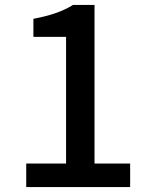

<svg xmlns="http://www.w3.org/2000/svg" viewBox="-20 -756 610 776"><path d="M86 0H506V-95H362V-736H275C233 -710 184 -693 115 -680V-607H247V-95H86Z"/></svg>

Font: Noto Sans Japanese Medium
Style: Regular
Weight: 500
Designer: Ryoko NISHIZUKA (kana & ideographs); Paul D. Hunt (Latin, Greek & Cyrillic); Wenlong ZHANG (bopomofo); Sandoll Communica
Foundry: Adobe Systems Incorporated
Version: Version 1.000;PS 1;hotconv 1.0.78;makeotf.lib2.5.61930